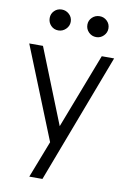

<svg xmlns="http://www.w3.org/2000/svg" viewBox="-95 -723 639 978"><g transform="rotate(10 224.5 -233.5)"><path d="M144 -559Q121 -559 105.5 -575Q90 -591 90 -614Q90 -636 105.5 -651.5Q121 -667 144 -667Q166 -667 182.5 -651.5Q199 -636 199 -613Q199 -591 182.5 -575Q166 -559 144 -559ZM340 -559Q317 -559 301 -575Q285 -591 285 -614Q285 -636 301 -651.5Q317 -667 340 -667Q362 -667 378 -651.5Q394 -636 394 -613Q394 -591 378 -575Q362 -559 340 -559ZM385 -468H449L196 200H128L202 9L10 -468H81L236 -80Z"/></g></svg>

Font: Didact Gothic
Style: Regular
Weight: 400
Designer: Daniel Johnson
Foundry: Daniel Johnson
Version: Version 2.101;PS 002.101;hotconv 1.0.88;makeotf.lib2.5.64775